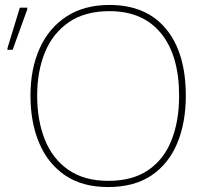

<svg xmlns="http://www.w3.org/2000/svg" viewBox="-20 -745 834 775"><path d="M730 -358Q730 -250 695.5 -167Q661 -84 591.5 -37Q522 10 416 10Q312 10 242.5 -37.5Q173 -85 138 -168Q103 -251 103 -359Q103 -467 140 -549.5Q177 -632 248.5 -678.5Q320 -725 422 -725Q570 -725 650 -628.5Q730 -532 730 -358ZM130 -359Q130 -259 161 -181.5Q192 -104 256 -59.5Q320 -15 417 -15Q515 -15 578.5 -58.5Q642 -102 672.5 -179.5Q703 -257 703 -358Q703 -521 630 -610.5Q557 -700 422 -700Q324 -700 259 -656Q194 -612 162 -535Q130 -458 130 -359ZM10 -544V-550L60 -714H90V-707L31 -544Z"/></svg>

Font: Noto Sans Thin
Style: Regular
Weight: 100
Designer: Monotype Design Team
Foundry: Monotype Imaging Inc.
Version: Version 2.007